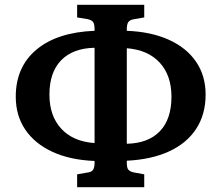

<svg xmlns="http://www.w3.org/2000/svg" viewBox="-20 -753 926 804"><path d="M303 31V-23L349 -31Q364 -33 370 -42.5Q376 -52 376 -73V-79Q274 -83 200 -117Q126 -151 86 -210Q46 -269 46 -348Q46 -473 133 -545.5Q220 -618 376 -624V-630Q376 -652 370 -660.5Q364 -669 346 -673L303 -680V-733H584V-680L538 -672Q523 -669 517 -660Q511 -651 511 -630V-624Q613 -620 687 -586.5Q761 -553 801 -494.5Q841 -436 841 -357Q841 -274 801.5 -213.5Q762 -153 688 -119Q614 -85 511 -80V-72Q511 -51 517 -43Q523 -35 540 -31L584 -23V31ZM376 -154V-553Q285 -551 236 -500.5Q187 -450 187 -357Q187 -267 237 -213.5Q287 -160 376 -154ZM511 -151Q601 -153 649.5 -203.5Q698 -254 698 -348Q698 -437 649 -490.5Q600 -544 511 -551Z"/></svg>

Font: Literata 18pt SemiBold
Style: Regular
Weight: 600
Designer: Latin by Veronika Burian and Jose Scaglione. Greek by Irene Vlachou. Cyrillic by Vera Evstafieva.
Foundry: TypeTogether
Version: Version 3.103;gftools[0.9.29]